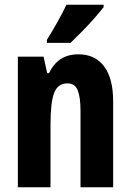

<svg xmlns="http://www.w3.org/2000/svg" viewBox="-20 -786 549 806"><path d="M309 -558Q379 -558 417 -507.5Q455 -457 455 -361V0H318V-320Q318 -377 306.5 -406.5Q295 -436 263 -436Q223 -436 207.5 -396.5Q192 -357 192 -261V0H55V-548H163L178 -479H186Q223 -558 309 -558ZM415 -756Q401 -738 377.5 -711Q354 -684 326.5 -656Q299 -628 276 -606H177V-619Q202 -659 222.5 -696Q243 -733 259 -766H415Z"/></svg>

Font: Noto Sans Bengali ExtraCondensed
Style: Bold
Weight: 700
Width: 2
Designer: Joana Ranito - Universal Thirst; Jelle Bosma - Monotype Design Team
Foundry: Universal Thirst ehf.
Version: Version 3.000; ttfautohint (v1.8.4.7-5d5b)